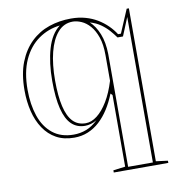

<svg xmlns="http://www.w3.org/2000/svg" viewBox="-80 -589 807 863"><g transform="rotate(-10 323.0 -157.5)"><path d="M370 200V190L425 183V-144L417 -152Q402 -114 382.5 -83.5Q363 -53 339 -31Q315 -9 286 3Q257 15 223 15Q176 15 141.5 -4Q107 -23 84 -57.5Q61 -92 50 -137Q39 -182 39 -233Q39 -308 60 -361Q81 -414 117 -448.5Q153 -483 200 -499Q247 -515 300 -515Q336 -515 366 -506.5Q396 -498 420 -483.5Q444 -469 463.5 -450Q483 -431 497 -409H510L555 -515H565V183L619 190V200ZM223 1Q253 1 280.5 -9.5Q308 -20 334 -45Q321 -37 307 -33Q293 -29 280 -29Q243 -29 218.5 -52.5Q194 -76 181.5 -125.5Q169 -175 169 -253Q169 -336 187.5 -399.5Q206 -463 246 -493Q192 -487 148 -456Q104 -425 78.5 -369.5Q53 -314 53 -233Q53 -166 71 -113Q89 -60 127 -29.5Q165 1 223 1ZM285 -40Q311 -40 337 -60Q363 -80 386 -118Q409 -156 425 -209V-326Q425 -375 413.5 -408Q402 -441 384 -461.5Q366 -482 345 -491Q324 -500 306 -500Q265 -500 237.5 -468.5Q210 -437 196 -381.5Q182 -326 182 -253Q182 -182 193 -134.5Q204 -87 226.5 -63.5Q249 -40 285 -40ZM438 186H551V-478L517 -395H492Q480 -412 465 -429Q450 -446 429.5 -460.5Q409 -475 381 -483Q406 -460 421.5 -421.5Q437 -383 438 -329Z"/></g></svg>

Font: Kalnia Glaze Thin Medium
Style: Regular
Weight: 500
Version: Version 1.110